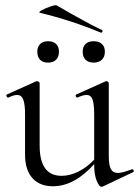

<svg xmlns="http://www.w3.org/2000/svg" viewBox="-20 -706 533 736"><path d="M487 -57Q491 -57 492.5 -52.5Q494 -48 490 -46L374 9L369 10Q360 10 350.5 -13.5Q341 -37 341 -74V-77Q265 8 183 8Q132 8 104 -23.5Q76 -55 76 -114V-268Q76 -307 69 -324.5Q62 -342 46 -342Q32 -342 12 -332H11Q7 -332 5 -337Q3 -342 7 -344L118 -394L122 -395Q125 -395 128.5 -392.5Q132 -390 132 -387V-148Q132 -32 216 -32Q248 -32 281 -48.5Q314 -65 341 -94V-268Q341 -308 334.5 -325Q328 -342 312 -342Q298 -342 277 -332H276Q272 -332 270.5 -337.5Q269 -343 273 -344L384 -394L388 -395Q391 -395 394 -392.5Q397 -390 397 -387V-107Q397 -73 405 -58Q413 -43 432 -43Q449 -43 485 -57ZM133 -657Q126 -659 140.5 -667Q155 -675 174.5 -681.5Q194 -688 198 -685L250 -655Q260 -650 297 -629Q334 -608 371 -591Q373 -590 373 -587Q373 -584 371 -582Q369 -580 366 -581Q254 -628 133 -657ZM123 -508Q123 -527 134 -537.5Q145 -548 164 -548Q184 -548 195 -537.5Q206 -527 206 -508Q206 -488 195 -477Q184 -466 164 -466Q144 -466 133.5 -477Q123 -488 123 -508ZM297 -508Q297 -527 308 -537.5Q319 -548 339 -548Q359 -548 370.5 -537.5Q382 -527 382 -508Q382 -488 370.5 -477Q359 -466 339 -466Q319 -466 308 -477Q297 -488 297 -508Z"/></svg>

Font: Cormorant Garamond
Style: Regular
Weight: 400
Designer: Christian Thalmann (Catharsis Fonts)
Version: Version 3.000